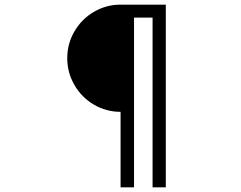

<svg xmlns="http://www.w3.org/2000/svg" viewBox="-20 -768 1040 828"><path d="M500 40H558V-692H638V40H695V-748H500Q438 -748 385 -716.9Q332 -685.8 301 -632.6Q270 -579.4 270 -517.2Q270 -455 301 -401.4Q332 -347.8 385 -316.7Q438 -285.7 500 -285.7Z"/></svg>

Font: SUIT Variable
Style: Regular
Weight: 400
Designer: Sunn Youn; Korean Glyphs from Source Han Sans (Sandoll Communications; Soo-young Jang, Joo-yeon Kang)
Foundry: Sunn
Version: Version 1.150;FEAKit 1.0